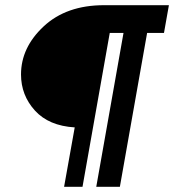

<svg xmlns="http://www.w3.org/2000/svg" viewBox="-20 -720 671 740"><path d="M612 -593H547L442 0H351L456 -593H403L298 0H227L268 -229Q168 -235 114.5 -294Q61 -353 61 -433Q61 -537 148.5 -618.5Q236 -700 381 -700H631Z"/></svg>

Font: Cabin
Style: Bold Italic
Weight: 700
Designer: Pablo Impallari
Foundry: Pablo Impallari. www.impallari.com Igino Marini. www.ikern.com
Version: Version 1.005